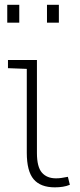

<svg xmlns="http://www.w3.org/2000/svg" viewBox="-20 -782 338 812"><path d="M211.9 10.3Q151.4 10.3 122.3 -23.9Q93.3 -58.1 93.3 -136.2V-490.7L13.7 -493.7V-528.3H136.2V-134.8Q136.2 -76.2 157.2 -52Q178.2 -27.8 216.8 -27.8Q229.5 -27.8 240.2 -29.5Q251 -31.2 267.1 -34.2L275.4 -0.5Q261.2 5.4 245.6 7.8Q230 10.3 211.9 10.3ZM178.7 -686V-761.7H229V-686ZM10.7 -686V-761.7H61.5V-686Z"/></svg>

Font: Roboto Slab ExtraLight
Style: Regular
Weight: 250
Designer: Google
Version: Version 2.000; ttfautohint (v1.8.1.43-b0c9)